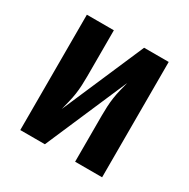

<svg xmlns="http://www.w3.org/2000/svg" viewBox="-126 -647 753 764"><g transform="rotate(30 250.0 -265.0)"><path d="M62 0V-530H186V-318Q186 -297 185 -276.5Q184 -256 181 -235.5Q178 -215 173 -195Q168 -175 163 -155L325 -530H438V0H314V-212Q314 -233 315 -253.5Q316 -274 319 -294.5Q322 -315 327 -335Q332 -355 337 -375L175 0Z"/></g></svg>

Font: Iosevka Slab Extrabold
Style: Regular
Weight: 800
Monospace: yes
Designer: Belleve Invis
Foundry: Belleve Invis
Version: Version 11.1.1; ttfautohint (v1.8.3)